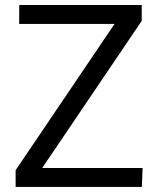

<svg xmlns="http://www.w3.org/2000/svg" viewBox="-20 -742 618 762"><path d="M42 0V-66.4L434.6 -647H56.2V-722.2H542.5V-659.2L147.5 -75.2H545.9L543 0Z"/></svg>

Font: Oxygen
Style: Normal
Weight: 400
Designer: Vernon Adams
Foundry: Vernon Adams
Version: Version Release 0.2.2 webfont; ttfautohint (v0.8.52-bc40) -l